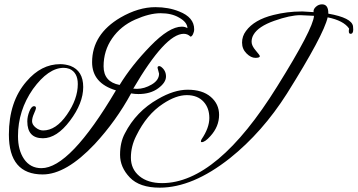

<svg xmlns="http://www.w3.org/2000/svg" viewBox="-20 -736 1650 886"><path d="M714 -396 707 -423Q707 -431 715 -431Q718 -431 723 -428Q746 -411 746 -383Q746 -355 710 -328.5Q674 -302 619 -302Q602 -302 585 -305Q516 -178 417 -71Q285 69 177 69Q21 69 21 -115Q21 -267 102 -360Q170 -440 258 -440Q281 -440 305 -432Q364 -409 364 -334.5Q364 -260 303 -179Q242 -98 178 -98Q106 -98 106 -176Q106 -198 115.5 -222Q125 -246 137 -246Q146 -246 146 -237Q146 -232 137 -212Q128 -192 128 -176.5Q128 -161 144.5 -147.5Q161 -134 179 -134Q238 -134 288.5 -206.5Q339 -279 339 -348Q339 -401 301 -418Q288 -423 274 -423Q203 -423 132 -325Q63 -226 63 -108Q63 -43 91 -2Q120 40 171 40Q303 40 515 -319Q405 -352 405 -449Q405 -578 536 -655Q619 -703 697 -703Q758 -703 807 -683Q876 -656 876 -601Q876 -589 870.5 -578Q865 -567 859 -567Q846 -580 828 -580Q743 -580 595 -327Q603 -326 612 -326Q646 -326 680 -346Q714 -366 714 -396ZM532 -344Q587 -434 674 -523.5Q761 -613 819 -613Q834 -613 845 -606Q844 -634 806 -655Q772 -675 721 -675Q670 -675 603.5 -645.5Q537 -616 497.5 -559Q458 -502 458 -430Q458 -358 532 -344ZM1179 -477Q1179 -469 1158.5 -469Q1138 -469 1117.5 -489.5Q1097 -510 1097 -539.5Q1097 -569 1115 -593Q1153 -645 1242 -667Q1306 -683 1370 -683H1378Q1386 -683 1427 -680Q1425 -693 1437.5 -704.5Q1450 -716 1466 -716Q1496 -716 1495 -673Q1603 -654 1609 -615Q1610 -606 1610 -600Q1610 -580 1598 -580Q1586 -580 1591 -604Q1566 -641 1492 -656Q1474 -575 1304 -304Q1191 -126 1041 -6Q869 130 717 130Q624 130 579 83Q534 36 534 -21.5Q534 -79 556 -120Q608 -222 709 -279Q783 -322 846 -322Q914 -322 952.5 -289Q991 -256 991 -206Q991 -152 951 -108Q926 -80 911 -80Q907 -80 907 -83.5Q907 -87 910 -93Q946 -146 946 -191.5Q946 -237 920 -266Q892 -297 842 -297Q792 -297 732 -257Q657 -208 609 -110Q584 -61 584 -8.5Q584 44 623 76.5Q662 109 728 109Q982 109 1259 -337Q1425 -603 1429 -663Q1369 -666 1366 -666Q1319 -666 1245.5 -640Q1172 -614 1150 -576Q1141 -561 1141 -543Q1141 -525 1160 -503Q1179 -481 1179 -477Z"/></svg>

Font: Alex Brush
Style: Regular
Weight: 400
Designer: Robert E. Leuschke
Foundry: Robert E. Leuschke
Version: Version 1.003